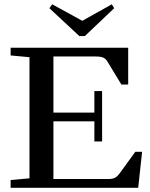

<svg xmlns="http://www.w3.org/2000/svg" viewBox="-20 -889 708 909"><path d="M355.5 -718.3 213.9 -850.1 227.1 -868.7 369.6 -790.5 509.3 -868.7 520.5 -850.1 381.8 -718.3ZM30.3 0V-36.6L119.6 -44.9V-618.2L30.3 -626.5V-663.1H586.9V-488.8H554.7L488.8 -597.2Q481 -610.8 469 -616.2Q457 -621.6 431.6 -621.6H232.9V-356H426.8V-458H463.4V-219.2H426.8V-314.5H232.9V-41.5H493.7Q513.2 -41.5 524.2 -47.4Q535.2 -53.2 546.9 -68.8L620.6 -170.4H652.8L634.3 0Z"/></svg>

Font: Elstob 8pt Medium
Style: Regular
Weight: 500
Designer: Peter S. Baker
Version: Version 1.015